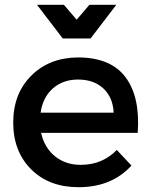

<svg xmlns="http://www.w3.org/2000/svg" viewBox="-20 -775 628 799"><path d="M357 -615H241L134 -755H246L299 -693L352 -755H464ZM304 -536Q441 -536 502.5 -453.5Q564 -371 553 -222H151Q165 -160 209 -124.5Q253 -89 316 -89Q406 -89 466 -151L527 -86Q445 4 307 4Q184 4 109.5 -70.5Q35 -145 35 -265Q35 -385 110 -460Q185 -535 304 -536ZM149 -306H453Q450 -370 410 -407Q370 -444 305 -444Q242 -444 200 -407Q158 -370 149 -306Z"/></svg>

Font: Montserrat-Arabic
Style: Regular
Weight: 400
Designer: Mohamed Gaber
Foundry: Kief Type Foundry
Version: Version 5.008;PS 005.008;hotconv 1.0.88;makeotf.lib2.5.64775